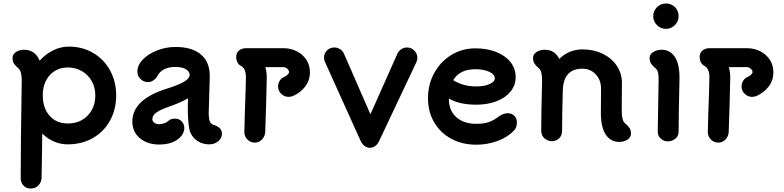

<svg xmlns="http://www.w3.org/2000/svg" viewBox="-20 -801 4507 1104"><path d="M648 -253Q648 -172 612.5 -107.5Q577 -43 513.5 -7Q450 29 370 29Q287 29 223 -33L221 105Q219 224 219 224Q218 246 201.5 264.5Q185 283 156 283Q130 283 114.5 265.5Q99 248 99 224Q99 43 105 -339Q105 -392 86 -408Q69 -422 60.5 -435Q52 -448 52 -467Q52 -489 72 -502Q92 -515 119 -515Q149 -515 172 -499.5Q195 -484 208 -452Q242 -490 285.5 -511.5Q329 -533 376 -533Q454 -533 516 -496.5Q578 -460 613 -396Q648 -332 648 -253ZM528 -253Q528 -298 507.5 -334.5Q487 -371 451 -392Q415 -413 370 -413Q306 -413 266 -368.5Q226 -324 226 -253Q226 -180 265 -135.5Q304 -91 370 -91Q440 -91 484 -136.5Q528 -182 528 -253Z M1256 -31Q1256 -6 1234.5 11.5Q1213 29 1183 29Q1138 29 1105.5 2Q1073 -25 1067 -69Q1060 -111 1060 -176Q1060 -215 1061 -236Q1025 -214 964 -192Q905 -172 880.5 -155Q856 -138 856 -116Q856 -103 867.5 -95Q879 -87 896 -87Q908 -87 922.5 -91.5Q937 -96 947 -105Q961 -119 985 -119Q1010 -119 1025 -103Q1040 -87 1040 -63Q1040 -53 1034.5 -39.5Q1029 -26 1022 -18Q980 30 896 30Q827 30 784 -6.5Q741 -43 741 -102Q741 -231 945 -293Q1008 -313 1039 -331.5Q1070 -350 1071 -370Q1070 -391 1048 -403.5Q1026 -416 989 -416Q912 -416 884 -363Q876 -348 861.5 -338.5Q847 -329 831 -329Q806 -329 788 -346.5Q770 -364 770 -389Q770 -426 801 -458.5Q832 -491 883 -511Q934 -531 989 -531Q1084 -531 1135 -488Q1186 -445 1186 -365V-354Q1180 -172 1180 -148Q1180 -132 1184 -110Q1185 -102 1191.5 -94.5Q1198 -87 1203 -85Q1231 -76 1243.5 -64Q1256 -52 1256 -31Z M1762 -386Q1762 -339 1735 -303.5Q1708 -268 1663 -248Q1647 -244 1640 -244Q1615 -244 1597 -261.5Q1579 -279 1579 -304Q1579 -323 1589.5 -338.5Q1600 -354 1617 -360Q1626 -364 1634 -372Q1642 -380 1642 -386Q1642 -397 1631.5 -406Q1621 -415 1609 -415H1506Q1514 -385 1514 -354Q1513 -295 1510 -195Q1507 -95 1505 -41Q1503 -16 1486 1.5Q1469 19 1445 19Q1420 19 1402.5 1Q1385 -17 1385 -41L1388 -159Q1394 -317 1394 -358Q1394 -406 1366 -422Q1351 -430 1344.5 -443.5Q1338 -457 1338 -472Q1338 -497 1354 -510.5Q1370 -524 1396 -524H1609Q1651 -524 1686.5 -506Q1722 -488 1742 -456.5Q1762 -425 1762 -386Z M2380 -468Q2380 -457 2374 -443L2159 12Q2150 30 2136.5 39.5Q2123 49 2107 49Q2091 49 2077 39Q2063 29 2054 10L1849 -444Q1843 -456 1843 -469Q1843 -494 1860 -511Q1877 -528 1903 -528Q1920 -528 1935 -518.5Q1950 -509 1958 -492L2110 -144L2265 -492Q2273 -509 2288 -518.5Q2303 -528 2320 -528Q2345 -528 2362.5 -510Q2380 -492 2380 -468Z M2952 -98Q2952 -68 2937 -52Q2901 -13 2842.5 9Q2784 31 2718 31Q2638 31 2575 -3Q2512 -37 2476.5 -97.5Q2441 -158 2441 -236Q2441 -317 2477.5 -382.5Q2514 -448 2576 -485.5Q2638 -523 2713 -523Q2780 -523 2832.5 -502.5Q2885 -482 2915 -444.5Q2945 -407 2945 -357Q2945 -311 2916 -275Q2887 -239 2835.5 -219Q2784 -199 2718 -199Q2623 -199 2561 -234V-232Q2561 -166 2603.5 -127.5Q2646 -89 2718 -89Q2763 -89 2791 -99Q2819 -109 2848 -131Q2874 -150 2899 -150Q2923 -150 2937.5 -135Q2952 -120 2952 -98ZM2586 -340Q2643 -304 2718 -304Q2765 -304 2795 -317.5Q2825 -331 2825 -350Q2825 -373 2793.5 -388Q2762 -403 2713 -403Q2623 -403 2586 -340Z M3608 -33Q3608 -11 3588 2Q3568 15 3541 15Q3492 15 3463.5 -26.5Q3435 -68 3435 -153L3436 -291Q3436 -341 3405.5 -373.5Q3375 -406 3329 -406Q3218 -406 3216 -277V-278Q3212 -138 3212 -50Q3212 -20 3194 -4.5Q3176 11 3154 11Q3131 11 3111.5 -5Q3092 -21 3092 -50Q3092 -146 3097 -339Q3097 -393 3079 -408Q3062 -422 3053.5 -435Q3045 -448 3045 -467Q3045 -489 3065 -502Q3085 -515 3112 -515Q3170 -515 3196 -462Q3221 -488 3255.5 -502.5Q3290 -517 3329 -517Q3393 -517 3445 -492Q3497 -467 3526.5 -423Q3556 -379 3556 -325Q3556 -233 3555 -161Q3555 -108 3574 -92Q3591 -78 3599.5 -65Q3608 -52 3608 -33Z M3736 -708Q3736 -738 3757.5 -759.5Q3779 -781 3810 -781Q3840 -781 3861 -760Q3882 -739 3882 -708Q3882 -678 3860.5 -656.5Q3839 -635 3810 -635Q3779 -635 3757.5 -656.5Q3736 -678 3736 -708ZM3762 -44 3767 -339Q3769 -392 3750 -408Q3733 -421 3724.5 -434Q3716 -447 3715 -466Q3715 -488 3735.5 -501.5Q3756 -515 3784 -515Q3834 -515 3861.5 -472Q3889 -429 3887 -341Q3882 -134 3882 -44Q3882 -17 3862 -2.5Q3842 12 3819 12Q3798 12 3780 -3.5Q3762 -19 3762 -44Z M4427 -386Q4427 -339 4400 -303.5Q4373 -268 4328 -248Q4312 -244 4305 -244Q4280 -244 4262 -261.5Q4244 -279 4244 -304Q4244 -323 4254.5 -338.5Q4265 -354 4282 -360Q4291 -364 4299 -372Q4307 -380 4307 -386Q4307 -397 4296.5 -406Q4286 -415 4274 -415H4171Q4179 -385 4179 -354Q4178 -295 4175 -195Q4172 -95 4170 -41Q4168 -16 4151 1.5Q4134 19 4110 19Q4085 19 4067.5 1Q4050 -17 4050 -41L4053 -159Q4059 -317 4059 -358Q4059 -406 4031 -422Q4016 -430 4009.5 -443.5Q4003 -457 4003 -472Q4003 -497 4019 -510.5Q4035 -524 4061 -524H4274Q4316 -524 4351.5 -506Q4387 -488 4407 -456.5Q4427 -425 4427 -386Z"/></svg>

Font: Tsukimi Rounded
Style: Bold
Weight: 700
Designer: Takashi Funayama
Foundry: Takashi Funayama
Version: Version 1.032; ttfautohint (v1.8.3)